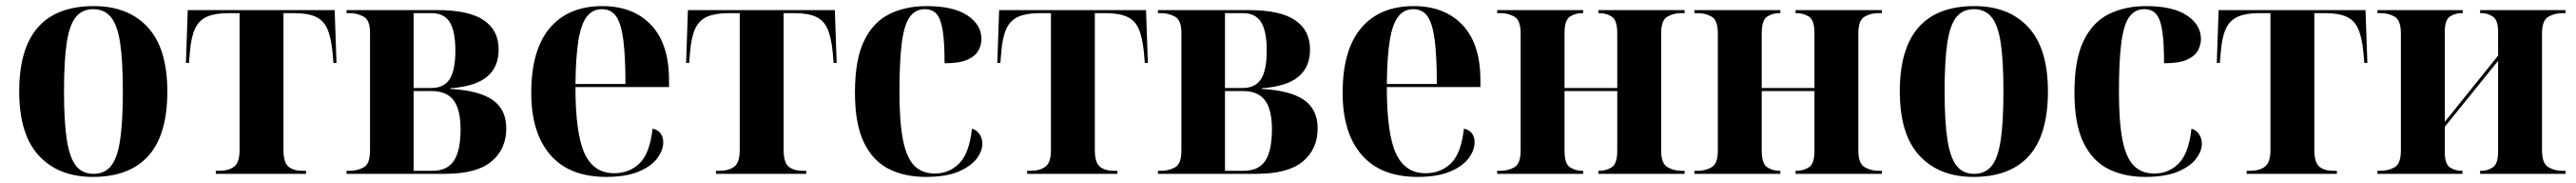

<svg xmlns="http://www.w3.org/2000/svg" viewBox="-20 -569 8452 599"><path d="M285 10Q172 10 107.5 -59.5Q43 -129 43 -270Q43 -549 288 -549Q401 -549 465 -479.5Q529 -410 529 -270Q529 -128 467 -59Q405 10 285 10ZM287 0Q323 0 344 -25.5Q365 -51 374 -110Q383 -169 383 -270Q383 -371 374 -429.5Q365 -488 343.5 -513.5Q322 -539 286 -539Q250 -539 229 -513.5Q208 -488 199 -429.5Q190 -371 190 -270Q190 -169 199.5 -110Q209 -51 230 -25.5Q251 0 287 0Z M688 0V-10H699Q730 -10 748 -23.5Q766 -37 766 -78V-526H730Q686 -526 659.5 -514.5Q633 -503 620 -475.5Q607 -448 603 -398L600 -363H590L596 -536H1078L1084 -363H1074L1071 -398Q1066 -448 1053.5 -475.5Q1041 -503 1015 -514.5Q989 -526 945 -526H910V-78Q910 -37 926.5 -23.5Q943 -10 972 -10H984V0Z M1117 0V-10H1128Q1153 -10 1173.5 -21.5Q1194 -33 1194 -76V-462Q1194 -503 1173 -514.5Q1152 -526 1128 -526H1117V-536H1414Q1518 -536 1567 -503Q1616 -470 1616 -407Q1616 -349 1577.5 -317.5Q1539 -286 1457 -280V-278Q1551 -273 1596 -242Q1641 -211 1641 -149Q1641 -81 1592.5 -40.5Q1544 0 1440 0ZM1395 -281Q1437 -281 1455.5 -310.5Q1474 -340 1474 -403Q1474 -467 1455.5 -496.5Q1437 -526 1396 -526H1337V-281ZM1399 -10Q1447 -10 1469 -42.5Q1491 -75 1491 -146Q1491 -211 1468 -241Q1445 -271 1396 -271H1337V-10Z M1969 10Q1848 10 1785.5 -62Q1723 -134 1723 -265Q1723 -406 1784 -477.5Q1845 -549 1956 -549Q2058 -549 2116.5 -487Q2175 -425 2175 -307V-284H1868Q1868 -131 1898 -66.5Q1928 -2 1995 -2Q2045 -2 2078.5 -34.5Q2112 -67 2121 -148Q2139 -144 2147.5 -132Q2156 -120 2156 -104Q2156 -77 2136 -50.5Q2116 -24 2074.5 -7Q2033 10 1969 10ZM2032 -294Q2032 -385 2025 -438.5Q2018 -492 2001.5 -515.5Q1985 -539 1955 -539Q1925 -539 1906 -515.5Q1887 -492 1878 -438.5Q1869 -385 1868 -294Z M2329 0V-10H2340Q2371 -10 2389 -23.5Q2407 -37 2407 -78V-526H2371Q2327 -526 2300.5 -514.5Q2274 -503 2261 -475.5Q2248 -448 2244 -398L2241 -363H2231L2237 -536H2719L2725 -363H2715L2712 -398Q2707 -448 2694.5 -475.5Q2682 -503 2656 -514.5Q2630 -526 2586 -526H2551V-78Q2551 -37 2567.5 -23.5Q2584 -10 2613 -10H2625V0Z M3017 10Q2948 10 2896 -16Q2844 -42 2814.5 -102.5Q2785 -163 2785 -266Q2785 -374 2815 -435.5Q2845 -497 2898 -523Q2951 -549 3020 -549Q3108 -549 3154 -518.5Q3200 -488 3200 -441Q3200 -423 3190.5 -404.5Q3181 -386 3155 -374Q3129 -362 3079 -362Q3079 -430 3073 -468.5Q3067 -507 3053 -523Q3039 -539 3014 -539Q2984 -539 2965.5 -514.5Q2947 -490 2939 -431Q2931 -372 2931 -267Q2931 -170 2942.5 -111.5Q2954 -53 2979.5 -27Q3005 -1 3047 -1Q3094 -1 3127 -34Q3160 -67 3169 -148Q3185 -143 3194 -129.5Q3203 -116 3203 -99Q3203 -75 3184.5 -50Q3166 -25 3125 -7.5Q3084 10 3017 10Z M3350 0V-10H3361Q3392 -10 3410 -23.5Q3428 -37 3428 -78V-526H3392Q3348 -526 3321.5 -514.5Q3295 -503 3282 -475.5Q3269 -448 3265 -398L3262 -363H3252L3258 -536H3740L3746 -363H3736L3733 -398Q3728 -448 3715.5 -475.5Q3703 -503 3677 -514.5Q3651 -526 3607 -526H3572V-78Q3572 -37 3588.5 -23.5Q3605 -10 3634 -10H3646V0Z M3779 0V-10H3790Q3815 -10 3835.5 -21.5Q3856 -33 3856 -76V-462Q3856 -503 3835 -514.5Q3814 -526 3790 -526H3779V-536H4076Q4180 -536 4229 -503Q4278 -470 4278 -407Q4278 -349 4239.5 -317.5Q4201 -286 4119 -280V-278Q4213 -273 4258 -242Q4303 -211 4303 -149Q4303 -81 4254.5 -40.5Q4206 0 4102 0ZM4057 -281Q4099 -281 4117.5 -310.5Q4136 -340 4136 -403Q4136 -467 4117.5 -496.5Q4099 -526 4058 -526H3999V-281ZM4061 -10Q4109 -10 4131 -42.5Q4153 -75 4153 -146Q4153 -211 4130 -241Q4107 -271 4058 -271H3999V-10Z M4631 10Q4510 10 4447.5 -62Q4385 -134 4385 -265Q4385 -406 4446 -477.5Q4507 -549 4618 -549Q4720 -549 4778.5 -487Q4837 -425 4837 -307V-284H4530Q4530 -131 4560 -66.5Q4590 -2 4657 -2Q4707 -2 4740.5 -34.5Q4774 -67 4783 -148Q4801 -144 4809.5 -132Q4818 -120 4818 -104Q4818 -77 4798 -50.5Q4778 -24 4736.5 -7Q4695 10 4631 10ZM4694 -294Q4694 -385 4687 -438.5Q4680 -492 4663.5 -515.5Q4647 -539 4617 -539Q4587 -539 4568 -515.5Q4549 -492 4540 -438.5Q4531 -385 4530 -294Z M4892 0V-10H4904Q4928 -10 4948.5 -21.5Q4969 -33 4969 -76V-460Q4969 -503 4948.5 -514.5Q4928 -526 4904 -526H4892V-536H5174V-526H5171Q5148 -526 5130.5 -514.5Q5113 -503 5113 -460V-281H5286V-460Q5286 -503 5268 -514.5Q5250 -526 5227 -526H5224V-536H5507V-526H5495Q5471 -526 5450.5 -514.5Q5430 -503 5430 -460V-76Q5430 -34 5450.5 -22Q5471 -10 5496 -10H5507V0H5224V-10H5227Q5250 -10 5268 -21.5Q5286 -33 5286 -76V-271H5113V-76Q5113 -33 5131 -21.5Q5149 -10 5171 -10H5174V0Z M5539 0V-10H5551Q5575 -10 5595.5 -21.5Q5616 -33 5616 -76V-460Q5616 -503 5595.5 -514.5Q5575 -526 5551 -526H5539V-536H5821V-526H5818Q5795 -526 5777.5 -514.5Q5760 -503 5760 -460V-281H5933V-460Q5933 -503 5915 -514.5Q5897 -526 5874 -526H5871V-536H6154V-526H6142Q6118 -526 6097.5 -514.5Q6077 -503 6077 -460V-76Q6077 -34 6097.5 -22Q6118 -10 6143 -10H6154V0H5871V-10H5874Q5897 -10 5915 -21.5Q5933 -33 5933 -76V-271H5760V-76Q5760 -33 5778 -21.5Q5796 -10 5818 -10H5821V0Z M6455 10Q6342 10 6277.5 -59.5Q6213 -129 6213 -270Q6213 -549 6458 -549Q6571 -549 6635 -479.5Q6699 -410 6699 -270Q6699 -128 6637 -59Q6575 10 6455 10ZM6457 0Q6493 0 6514 -25.5Q6535 -51 6544 -110Q6553 -169 6553 -270Q6553 -371 6544 -429.5Q6535 -488 6513.5 -513.5Q6492 -539 6456 -539Q6420 -539 6399 -513.5Q6378 -488 6369 -429.5Q6360 -371 6360 -270Q6360 -169 6369.5 -110Q6379 -51 6400 -25.5Q6421 0 6457 0Z M7018 10Q6949 10 6897 -16Q6845 -42 6815.5 -102.5Q6786 -163 6786 -266Q6786 -374 6816 -435.5Q6846 -497 6899 -523Q6952 -549 7021 -549Q7109 -549 7155 -518.5Q7201 -488 7201 -441Q7201 -423 7191.5 -404.5Q7182 -386 7156 -374Q7130 -362 7080 -362Q7080 -430 7074 -468.5Q7068 -507 7054 -523Q7040 -539 7015 -539Q6985 -539 6966.5 -514.5Q6948 -490 6940 -431Q6932 -372 6932 -267Q6932 -170 6943.5 -111.5Q6955 -53 6980.5 -27Q7006 -1 7048 -1Q7095 -1 7128 -34Q7161 -67 7170 -148Q7186 -143 7195 -129.5Q7204 -116 7204 -99Q7204 -75 7185.5 -50Q7167 -25 7126 -7.5Q7085 10 7018 10Z M7351 0V-10H7362Q7393 -10 7411 -23.5Q7429 -37 7429 -78V-526H7393Q7349 -526 7322.5 -514.5Q7296 -503 7283 -475.5Q7270 -448 7266 -398L7263 -363H7253L7259 -536H7741L7747 -363H7737L7734 -398Q7729 -448 7716.5 -475.5Q7704 -503 7678 -514.5Q7652 -526 7608 -526H7573V-78Q7573 -37 7589.5 -23.5Q7606 -10 7635 -10H7647V0Z M7780 0V-10H7791Q7816 -10 7836.5 -21.5Q7857 -33 7857 -77V-459Q7857 -503 7836.5 -514.5Q7816 -526 7791 -526H7780V-536H8060V-526H8056Q8035 -526 8018 -515Q8001 -504 8001 -464V-170L8176 -387V-465Q8176 -503 8159 -514.5Q8142 -526 8122 -526H8117V-536H8397V-526H8386Q8361 -526 8340.5 -514Q8320 -502 8320 -459V-78Q8320 -34 8340.5 -22Q8361 -10 8386 -10H8397V0H8117V-10H8122Q8142 -10 8159 -21.5Q8176 -33 8176 -74V-370L8001 -154V-72Q8001 -32 8018 -21Q8035 -10 8055 -10H8059V0Z"/></svg>

Font: Noto Serif Display SemiCondensed
Style: Bold
Weight: 700
Width: 4
Designer: Monotype Design Team
Foundry: Monotype Imaging Inc.
Version: Version 2.009